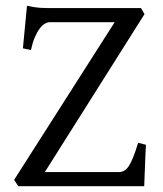

<svg xmlns="http://www.w3.org/2000/svg" viewBox="-20 -643 563 663"><path d="M483.9 -143.1Q482.9 -127.4 482.2 -108.4Q481.4 -89.4 480.7 -70.1Q480 -50.8 479.2 -32.5Q478.5 -14.2 478 0H43L28.8 -22L376 -566.4H151.9Q144 -566.4 134.8 -561Q125.5 -555.7 116.7 -543.9Q107.9 -532.2 100.1 -513.9Q92.3 -495.6 86.9 -470.2L59.1 -476.1L73.2 -623Q86.4 -620.1 97.4 -618.4Q108.4 -616.7 118.9 -616Q129.4 -615.2 140.6 -615.2H466.8L479 -594.2L134.8 -48.8H390.1Q400.4 -48.8 408.7 -53.5Q417 -58.1 424.6 -69.3Q432.1 -80.6 439.9 -100.1Q447.8 -119.6 457 -149.9Z"/></svg>

Font: Gentium Plus Am
Style: Regular
Weight: 400
Designer: J. Victor Gaultney, Annie Olsen, Iska Routamaa, Becca Hirsbrunner
Foundry: SIL International
Version: Version 5.000